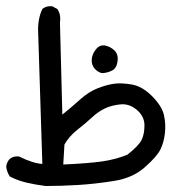

<svg xmlns="http://www.w3.org/2000/svg" viewBox="-76 -418 596 628"><path d="M73.2 190.4Q42 186.5 12.2 179.7Q-17.6 172.9 -43.9 159.2Q-53.7 144.5 -55.7 127Q-53.7 112.3 -44.9 102.5Q-33.2 91.8 -13.7 93.8Q31.2 116.2 62.5 118.2L48.8 -312.5Q46.9 -355.5 62.5 -388.7Q75.2 -399.4 94.7 -397.5L111.3 -388.7Q124 -371.1 120.1 -344.7L127.9 -43Q160.2 -69.3 187.5 -93.8Q214.8 -118.2 243.7 -129.4Q272.5 -140.6 296.4 -144Q320.3 -147.5 355 -141.6Q389.6 -135.7 421.9 -103Q454.1 -70.3 460.4 -41Q466.8 -11.7 463.4 18.1Q460 47.9 448.7 70.8Q437.5 93.8 397.9 128.9Q358.4 164.1 296.9 173.8Q235.4 183.6 180.2 187Q125 190.4 73.2 190.4ZM340.8 87.9Q377.9 58.6 387.2 39.6Q396.5 20.5 396.5 -8.3Q396.5 -37.1 372.1 -58.1Q347.7 -79.1 319.3 -76.7Q291 -74.2 268.6 -64Q246.1 -53.7 225.1 -34.2Q204.1 -14.6 177.2 6.3Q150.4 27.3 134.8 54.7L130.9 120.1Q214.8 116.2 258.8 109.9Q302.7 103.5 340.8 87.9ZM257.8 -178.7Q244.1 -181.6 233.4 -193.8Q222.7 -206.1 224.1 -224.1Q225.6 -242.2 238.3 -257.3Q251 -272.5 268.1 -269Q285.2 -265.6 298.3 -252.9Q311.5 -240.2 308.6 -217.8Q305.7 -195.3 291 -187.5Q276.4 -179.7 257.8 -178.7Z"/></svg>

Font: NaikaiFont
Style: Regular
Weight: 400
Version: Version 1.67